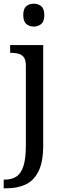

<svg xmlns="http://www.w3.org/2000/svg" viewBox="-32 -780 352 1040"><path d="M-12 240V193H-5Q31 193 56.5 176.5Q82 160 95 119.5Q108 79 108 9V-426Q108 -456 96.5 -470.5Q85 -485 66.5 -489.5Q48 -494 26 -494H23V-536H202V8Q202 97 176.5 148Q151 199 106.5 219.5Q62 240 4 240ZM151 -636Q127 -636 110.5 -650Q94 -664 94 -698Q94 -733 110.5 -746.5Q127 -760 151 -760Q174 -760 191 -746.5Q208 -733 208 -698Q208 -664 191 -650Q174 -636 151 -636Z"/></svg>

Font: Noto Serif Lao
Style: Regular
Weight: 400
Designer: Monotype Design Team
Foundry: Monotype Imaging Inc.
Version: Version 2.003